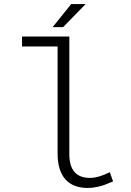

<svg xmlns="http://www.w3.org/2000/svg" viewBox="-20 -908 640 941"><path d="M237.8 -774.9 329.1 -888.2H399.9L289.1 -774.9ZM410.2 13.2Q337.9 13.2 300 -29.5Q262.2 -72.3 262.2 -158.2V-680.2H87.9V-729H319.8V-152.8Q319.8 -36.1 420.9 -36.1Q462.4 -36.1 518.1 -64L534.2 -19Q504.4 -6.8 492.9 -2.2Q481.4 2.4 457.5 7.8Q433.6 13.2 410.2 13.2Z"/></svg>

Font: Office Code Pro D Light
Style: Regular
Weight: 300
Designer: Nathan Rutzky & Paul D. Hunt
Foundry: Adobe Systems Incorporated
Version: Version 1.004;PS 001.004;hotconv 1.0.70;makeotf.lib2.5.58329